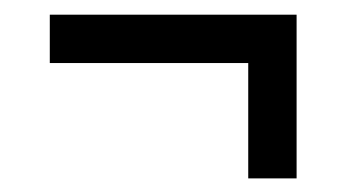

<svg xmlns="http://www.w3.org/2000/svg" viewBox="-20 -504 484 268"><path d="M326.5 -255V-416H49.5V-483.5H394V-255Z"/></svg>

Font: Big Shoulders Stencil Display SemiBold
Style: Regular
Weight: 600
Designer: Patric King
Foundry: XO Type Co
Version: Version 1.000